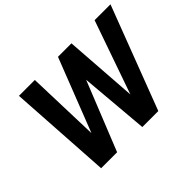

<svg xmlns="http://www.w3.org/2000/svg" viewBox="-137 -980 1249 1249"><g transform="rotate(-45 488.0 -355.5)"><path d="M134 -711 179 0H326L517 -476L558 0H705L976 -711H830L653 -205L617 -711H493L296 -206L280 -711Z"/></g></svg>

Font: Asimov Pro
Style: BdObl
Weight: 700
Designer: Google
Version: Version 2.000980; 2014